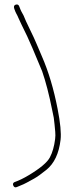

<svg xmlns="http://www.w3.org/2000/svg" viewBox="-20 -701 336 845"><path d="M49.1 -680.5C41.5 -678.2 39.5 -671.9 43.1 -661.7C46.8 -651.5 49.6 -644.8 51.6 -641.5C54.3 -637.2 57.8 -629.9 62.2 -619.6C66.6 -609.4 79.1 -583.3 99.7 -541.3C108.5 -523.5 130.4 -472.1 165.6 -387C181.5 -341 196.2 -284.3 209.6 -217C212.3 -203.7 214.6 -192.3 216.6 -183C218 -173.7 219.1 -163.7 220.1 -153L223.1 -121C224.1 -110.3 224 -99.7 222.6 -89C218.6 -56.8 211 -30 199.6 -8.5C188 13.6 157 39.8 106.6 70C83.3 84 62.6 94 44.6 100C37.3 103.3 35.3 108.7 38.6 116C42 123.3 47.3 125.3 54.6 122L83.5 109.9C87.4 108.5 102.8 100.2 129.8 85.2C143.9 77.3 162 64.4 184.1 46.5C218.7 18.5 239.5 -25.6 246.6 -86C249.9 -115.3 245.6 -160.4 233.6 -221.5C216.5 -309.4 193.5 -386.4 164.6 -452.5C156.6 -470.8 149 -488.8 141.6 -506.5C134.3 -524.2 124.2 -546.1 111.3 -572.2C98.4 -598.3 89.2 -618.6 83.6 -633C79 -641.7 75.8 -647.5 74 -650.6C72.2 -653.7 69.1 -661.1 64.6 -673C62 -680.3 56.8 -682.8 49.1 -680.5Z"/></svg>

Font: Proton
Style: SeBdCnd
Weight: 500
Version: Version 1.017